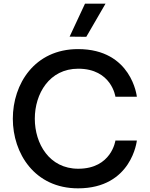

<svg xmlns="http://www.w3.org/2000/svg" viewBox="-20 -1018 817 1048"><path d="M556 -998H444L360 -818L451 -817ZM406 10C700 10 727 -251 727 -251H610C610 -251 589 -97 407 -97C249 -97 170 -234 170 -370C170 -506 249 -643 407 -643C589 -643 610 -490 610 -490H727C727 -490 700 -750 406 -750C169 -750 50 -560 50 -370C50 -181 169 10 406 10Z"/></svg>

Font: Be Vietnam Pro Medium
Style: Regular
Weight: 500
Designer: Lam Bao, Tony Le, Vietanh Nguyen
Foundry: Yellow Type Foundry
Version: Version 1.002